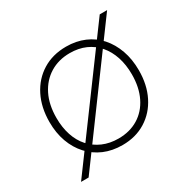

<svg xmlns="http://www.w3.org/2000/svg" viewBox="-147 -709 883 901"><g transform="rotate(-30 294.5 -258.5)"><path d="M296 8Q241 8 196.5 -11Q152 -30 119.5 -65.5Q87 -101 69.5 -149.5Q52 -198 52 -257Q52 -336 82.5 -396.5Q113 -457 168 -491Q223 -525 296 -525Q350 -525 394.5 -506Q439 -487 470.5 -451.5Q502 -416 519.5 -367Q537 -318 537 -258Q537 -180 507 -120Q477 -60 422.5 -26Q368 8 296 8ZM295 -28Q356 -28 402 -56Q448 -84 473.5 -136Q499 -188 499 -258Q499 -310 485 -352.5Q471 -395 444.5 -426Q418 -457 380.5 -473.5Q343 -490 296 -490Q235 -490 188.5 -461.5Q142 -433 116 -381Q90 -329 90 -257Q90 -206 104 -163.5Q118 -121 145 -91Q172 -61 210 -44.5Q248 -28 295 -28ZM40 60 509 -577H549L81 60Z"/></g></svg>

Font: Mona Sans ExtraLight
Style: Regular
Weight: 200
Designer: Deni Anggara
Foundry: GitHub
Version: Version 2.000